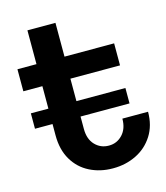

<svg xmlns="http://www.w3.org/2000/svg" viewBox="-106 -778 751 867"><g transform="rotate(-15 269.5 -345.0)"><path d="M317 6H315Q256 6 207.5 -18.5Q159 -43 131 -90.5Q103 -138 103 -205V-258H21V-330H103V-435H14V-538H103V-696H234V-538H466V-435H234V-330H463V-258H234V-200Q234 -152 260 -125Q286 -98 324 -98H325Q362 -98 388 -125.5Q414 -153 414 -200H534Q534 -136 504.5 -89.5Q475 -43 425.5 -18.5Q376 6 317 6Z"/></g></svg>

Font: 카카오 큰글씨 ExtraBold
Style: Regular
Weight: 800
Designer: Park Young-rak; Lee Sang-min; Kim Jung-jin; Min Bon; Park Min-gyu;
Foundry: Kakao Corporation
Version: Version 2.003